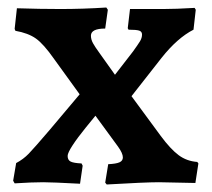

<svg xmlns="http://www.w3.org/2000/svg" viewBox="-20 -485 563 511"><path d="M260 1 268 -48Q289 -49 298 -53Q307 -57 307 -66Q307 -77 294 -95L234 -177Q229 -171 207.5 -144.5Q186 -118 173 -98Q160 -78 160 -70Q160 -59 168 -55Q176 -51 197 -50L200 -44L193 4Q118 0 95 0Q65 0 19 3L15 -4L23 -51Q42 -61 56.5 -76Q71 -91 112 -139L192 -234L124 -328Q96 -368 75.5 -382.5Q55 -397 21 -403L19 -408L25 -463Q87 -461 141 -461Q200 -461 263 -465L267 -459L260 -409Q222 -409 222 -390Q222 -380 227.5 -370Q233 -360 244 -345L286 -286L334 -348Q347 -366 352.5 -375Q358 -384 358 -393Q358 -401 350.5 -403.5Q343 -406 322 -406L320 -410L326 -461H414Q448 -461 498 -464L501 -459L495 -406Q452 -384 410 -331L330 -229L408 -123Q434 -88 455.5 -72Q477 -56 505 -54L508 -50L500 2L403 0Q367 0 264 6Z"/></svg>

Font: Alegreya
Style: Bold
Weight: 700
Designer: Juan Pablo del Peral
Foundry: Huerta Tipografica
Version: Version 2.008; ttfautohint (v1.8)